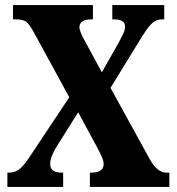

<svg xmlns="http://www.w3.org/2000/svg" viewBox="-20 -734 695 754"><path d="M9 -56H14Q41 -56 59.5 -72.5Q78 -89 101 -125L252 -352L114 -605Q98 -635 85.5 -646.5Q73 -658 43 -658H31V-714H345V-658H340Q292 -658 292 -627Q292 -610 315 -570L380 -450L447 -568Q459 -591 465 -604Q471 -617 471 -629Q471 -646 459 -652Q447 -658 425 -658H421V-714H625V-658H617Q594 -658 577.5 -643Q561 -628 535 -586L414 -389L568 -109Q597 -56 634 -56H645V0H333V-56H337Q387 -56 387 -89Q387 -100 382 -113Q377 -126 360 -158L287 -293L199 -153Q177 -115 177 -91Q177 -74 187.5 -65Q198 -56 224 -56H228V0H9Z"/></svg>

Font: Noto Serif CondBlack
Style: Regular
Weight: 900
Width: 3
Designer: Monotype Design Team
Foundry: Monotype Imaging Inc.
Version: Version 1.001